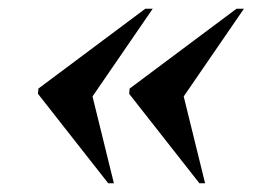

<svg xmlns="http://www.w3.org/2000/svg" viewBox="-20 -490 579 440"><path d="M437 -70H450L401 -269L539 -470H522L277 -287L276 -275ZM228 -70H241L192 -269L330 -470H313L68 -287L67 -275Z"/></svg>

Font: Noto Serif Display
Style: Bold Italic
Weight: 700
Italic angle: -12°
Designer: Monotype Design Team
Foundry: Monotype Imaging Inc.
Version: Version 2.009